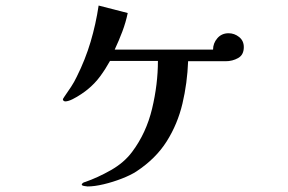

<svg xmlns="http://www.w3.org/2000/svg" viewBox="-20 -606 1040 693"><path d="M860 -436Q860 -459 843 -472.5Q826 -486 805 -486Q780 -486 764.5 -468Q749 -450 749 -427H394Q409 -459 421.5 -492Q434 -525 441 -559L336 -586Q326 -519 307 -455Q288 -391 257 -329Q248 -310 236.5 -292.5Q225 -275 213 -258Q212 -256 209.5 -252.5Q207 -249 207 -247Q207 -244 210 -242Q213 -240 215 -240Q226 -240 242 -248Q258 -256 273.5 -266.5Q289 -277 296 -283Q322 -304 341.5 -330.5Q361 -357 377 -386H550Q550 -302 529 -214Q508 -126 457 -58Q428 -19 380.5 8Q333 35 287 51Q285 51 284 52Q282 52 278.5 55Q275 58 275 60Q275 64 285 65.5Q295 67 296 67Q321 67 354.5 59Q388 51 420 38.5Q452 26 472 13Q542 -33 581.5 -95.5Q621 -158 638.5 -232Q656 -306 659 -385H794Q819 -385 839.5 -396.5Q860 -408 860 -436Z"/></svg>

Font: UoqMunThenKhung
Style: Regular
Weight: 400
Designer: Font-Kai, 金井和夫, 宇文滿月
Foundry: Kazuo Kanai, Moonlit Owen
Version: Version 1.197